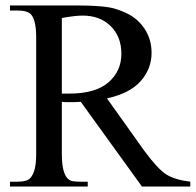

<svg xmlns="http://www.w3.org/2000/svg" viewBox="-20 -682 716 702"><path d="M675.8 0H499L275.4 -309.6Q261.7 -308.6 252 -308.6Q252 -308.6 219.7 -308.6Q212.9 -308.6 206.1 -309.6V-117.2Q206.1 -26.4 246.1 -19.5Q259.8 -17.6 275.4 -17.6H300.8V0H16.6V-17.6H42Q81.1 -17.6 91.8 -32.2Q112.3 -55.7 112.3 -117.2V-544.9Q112.3 -609.4 92.8 -629.9Q80.1 -643.6 42 -643.6H16.6V-662.1H257.8Q362.3 -662.1 400.9 -649.9Q439.5 -637.7 461.4 -623.5Q483.4 -609.4 499 -589.8Q534.2 -546.9 534.2 -488.8Q534.2 -430.7 494.6 -385.7Q455.1 -340.8 371.1 -322.3L506.8 -131.8Q555.7 -65.4 586.9 -44.9Q619.1 -24.4 675.8 -17.6ZM206.1 -339.8H233.4Q329.1 -339.8 376.5 -380.9Q423.8 -421.9 423.8 -485.4Q423.8 -547.9 384.8 -586.4Q345.7 -625 282.2 -625Q253.9 -625 206.1 -616.2Z"/></svg>

Font: Menaion Unicode
Style: Regular
Weight: 400
Designer: Aleksandr Andreev
Foundry: Ponomar Technologies, Inc.
Version: 2.0